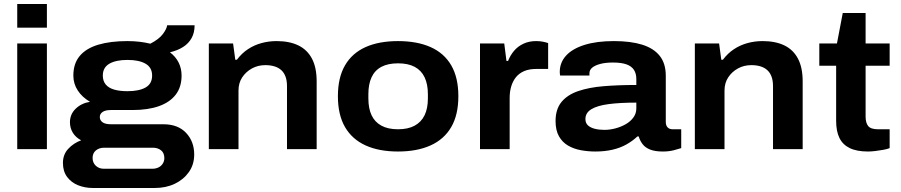

<svg xmlns="http://www.w3.org/2000/svg" viewBox="-20 -744 4494 958"><path d="M66 -606V-724H214V-606ZM66 0V-527H214V0Z M444 194Q404 194 370 180.5Q336 167 315 139Q294 111 294 69Q294 27 320.5 -1.5Q347 -30 385 -44Q358 -58 343.5 -81.5Q329 -105 329 -134Q329 -174 357.5 -201.5Q386 -229 429 -236Q390 -259 368 -292.5Q346 -326 346 -367Q346 -427 378 -465Q410 -503 470.5 -521Q531 -539 616 -539Q648 -539 677 -535.5Q706 -532 730 -526Q773 -548 792.5 -574Q812 -600 814 -618H951Q951 -581 936 -554Q921 -527 893.5 -509.5Q866 -492 828 -483Q856 -462 871 -432.5Q886 -403 886 -367Q886 -310 857 -272Q828 -234 773.5 -214.5Q719 -195 641 -195H533Q506 -195 492 -185.5Q478 -176 478 -160Q478 -144 491.5 -134Q505 -124 534 -124H795Q868 -124 908.5 -81Q949 -38 949 27Q949 77 922.5 114.5Q896 152 852 173Q808 194 752 194ZM498 98H740Q757 98 770.5 91.5Q784 85 792 72.5Q800 60 800 45Q800 19 783.5 6Q767 -7 743 -7H500Q475 -7 458.5 6.5Q442 20 442 44Q442 68 458 83Q474 98 498 98ZM616 -289Q674 -289 706.5 -307.5Q739 -326 739 -367Q739 -407 706.5 -426Q674 -445 616 -445Q558 -445 525.5 -426Q493 -407 493 -367Q493 -340 507.5 -322.5Q522 -305 549.5 -297Q577 -289 616 -289Z M1022 0V-527H1143L1154 -446H1162Q1186 -478 1217 -498.5Q1248 -519 1284.5 -529Q1321 -539 1360 -539Q1424 -539 1468.5 -517.5Q1513 -496 1536.5 -451.5Q1560 -407 1560 -338V0H1412V-314Q1412 -342 1404.5 -362Q1397 -382 1383 -394.5Q1369 -407 1349 -413Q1329 -419 1304 -419Q1267 -419 1237 -402.5Q1207 -386 1188.5 -358Q1170 -330 1170 -292V0Z M1966 12Q1871 12 1804 -18.5Q1737 -49 1701.5 -110Q1666 -171 1666 -264Q1666 -357 1701.5 -418Q1737 -479 1804 -509Q1871 -539 1966 -539Q2061 -539 2128.5 -509Q2196 -479 2231.5 -418Q2267 -357 2267 -264Q2267 -171 2231.5 -110Q2196 -49 2128.5 -18.5Q2061 12 1966 12ZM1966 -99Q2016 -99 2049 -117Q2082 -135 2098.5 -169Q2115 -203 2115 -253V-274Q2115 -324 2098.5 -358.5Q2082 -393 2049 -410.5Q2016 -428 1966 -428Q1916 -428 1883 -410.5Q1850 -393 1834 -358.5Q1818 -324 1818 -274V-253Q1818 -203 1834 -169Q1850 -135 1883 -117Q1916 -99 1966 -99Z M2375 0V-527H2496L2507 -440H2515Q2526 -468 2545 -490.5Q2564 -513 2592 -526Q2620 -539 2655 -539Q2673 -539 2688.5 -536Q2704 -533 2715 -529V-400H2656Q2621 -400 2596 -389.5Q2571 -379 2555 -359.5Q2539 -340 2531 -313.5Q2523 -287 2523 -256V0Z M2951 12Q2914 12 2878.5 5.5Q2843 -1 2814.5 -17.5Q2786 -34 2769 -64Q2752 -94 2752 -140Q2752 -199 2781.5 -235Q2811 -271 2865 -289.5Q2919 -308 2992.5 -314Q3066 -320 3155 -320V-350Q3155 -377 3143 -395.5Q3131 -414 3105.5 -423Q3080 -432 3038 -432Q3001 -432 2975 -425Q2949 -418 2935 -406.5Q2921 -395 2921 -378V-367H2775Q2774 -371 2773.5 -375.5Q2773 -380 2773 -385Q2773 -432 2804.5 -466.5Q2836 -501 2896.5 -520Q2957 -539 3043 -539Q3127 -539 3184.5 -521Q3242 -503 3272 -465Q3302 -427 3302 -366V-136Q3302 -118 3311 -108.5Q3320 -99 3336 -99H3379V-5Q3367 -1 3342.5 5.5Q3318 12 3287 12Q3249 12 3224.5 2.5Q3200 -7 3186.5 -24.5Q3173 -42 3167 -63H3160Q3137 -41 3106 -23.5Q3075 -6 3036 3Q2997 12 2951 12ZM2995 -96Q3023 -96 3051 -103.5Q3079 -111 3102.5 -124.5Q3126 -138 3140.5 -158Q3155 -178 3155 -203V-232Q3073 -232 3016.5 -224.5Q2960 -217 2930.5 -199Q2901 -181 2901 -150Q2901 -130 2913.5 -118.5Q2926 -107 2947.5 -101.5Q2969 -96 2995 -96Z M3447 0V-527H3568L3579 -446H3587Q3611 -478 3642 -498.5Q3673 -519 3709.5 -529Q3746 -539 3785 -539Q3849 -539 3893.5 -517.5Q3938 -496 3961.5 -451.5Q3985 -407 3985 -338V0H3837V-314Q3837 -342 3829.5 -362Q3822 -382 3808 -394.5Q3794 -407 3774 -413Q3754 -419 3729 -419Q3692 -419 3662 -402.5Q3632 -386 3613.5 -358Q3595 -330 3595 -292V0Z M4311 12Q4255 12 4220 -5Q4185 -22 4168.5 -55.5Q4152 -89 4152 -141V-416H4068V-527H4156L4185 -679H4299V-527H4419V-416H4299V-162Q4299 -131 4312 -115Q4325 -99 4361 -99H4419V-5Q4407 0 4387.5 3.5Q4368 7 4347.5 9.5Q4327 12 4311 12Z"/></svg>

Font: Archivo SemiExpanded
Style: Bold
Weight: 700
Width: 6
Designer: Hector Gatti
Foundry: Omnibus-Type
Version: Version 2.001